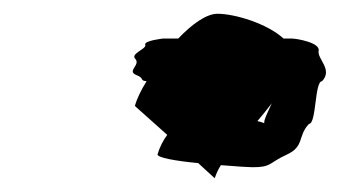

<svg xmlns="http://www.w3.org/2000/svg" viewBox="-20 -550 494 279"><path d="M177 -464C184 -455 164 -447 178 -441C191 -436 182 -433 193 -432C185 -419 179 -407 176 -396L223 -354C217 -346 212 -336 209 -326C207 -321 236 -316 268 -313L292 -291C294 -297 297 -304 301 -310C324 -308 343 -307 347 -307C375 -307 370 -313 396 -325C423 -337 412 -352 429 -370C440 -370 437 -432 448 -432C464 -449 441 -464 443 -476C446 -488 411 -494 404 -494H392C368 -516 321 -530 296 -530C280 -530 259 -515 239 -494H217C217 -494 189 -491 191 -485C194 -479 168 -472 177 -464ZM354 -374C361 -382 368 -391 375 -400C369 -387 363 -375 364 -371C361 -372 359 -373 354 -374Z"/></svg>

Font: bitstorm
Style: excnobl
Weight: 400
Version: Version 0.2